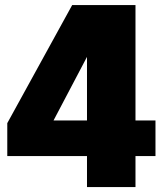

<svg xmlns="http://www.w3.org/2000/svg" viewBox="-20 -758 678 778"><path d="M332.5 0V-125.5H9.5V-259L272.5 -737.5H529V-270H610V-125.5H529V0ZM332.5 -270V-527.5L197 -270Z"/></svg>

Font: Epilogue Black
Style: Regular
Weight: 900
Designer: Tyler Finck
Foundry: Etcetera Type Co
Version: Version 2.111; ttfautohint (v1.8.3)